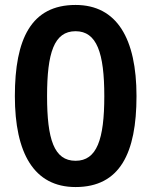

<svg xmlns="http://www.w3.org/2000/svg" viewBox="-20 -745 612 775"><path d="M531 -357C531 -589 452 -725 285 -725C106 -725 40 -588 40 -357C40 -127 117 10 285 10C464 10 531 -127 531 -357ZM170 -357C170 -531 198 -619 285 -619C371 -619 401 -531 401 -357C401 -182 371 -96 285 -96C198 -96 170 -183 170 -357Z"/></svg>

Font: Noto Kufi Arabic SemiBold
Style: Regular
Weight: 600
Designer: Monotype Design Team, David Williams, Khaled Hosny
Foundry: Google LLC
Version: Version 2.109